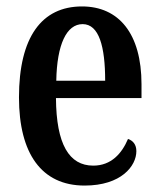

<svg xmlns="http://www.w3.org/2000/svg" viewBox="-20 -567 495 597"><path d="M243 10C357 10 404 -51 404 -97C404 -118 393 -130 378 -135C359 -90 326 -52 270 -52C195 -52 155 -118 154 -262H420V-305C420 -463 349 -547 235 -547C110 -547 39 -452 39 -264C39 -90 109 10 243 10ZM307 -316H155C157 -429 187 -492 237 -492C288 -492 307 -422 307 -316Z"/></svg>

Font: Noto Serif Armenian ExtraCondensed SemiBold
Style: Regular
Weight: 600
Width: 2
Designer: Monotype Design Team
Foundry: Monotype Imaging Inc.
Version: Version 2.008